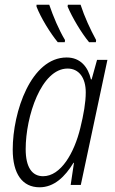

<svg xmlns="http://www.w3.org/2000/svg" viewBox="-20 -785 488 815"><path d="M358 -606H387L388 -615C363 -661 339 -713 322 -765H268L267 -757C287 -710 325 -646 358 -606ZM225 -606H255L256 -615C230 -658 206 -715 189 -765H135V-757C153 -710 193 -645 225 -606ZM148 10C210 10 256 -35 292 -94H294L280 0H323L436 -531H392L369 -448H366C354 -500 322 -541 263 -541C112 -541 34 -311 34 -150C34 -47 75 10 148 10ZM163 -37C116 -37 89 -75 89 -152C89 -291 155 -494 267 -494C315 -494 344 -455 344 -393C344 -350 335 -299 321 -242C295 -135 238 -37 163 -37Z"/></svg>

Font: Noto Sans Condensed Light
Style: Italic
Weight: 300
Width: 3
Italic angle: -12°
Designer: Monotype Design Team
Foundry: Monotype Imaging Inc.
Version: Version 2.013